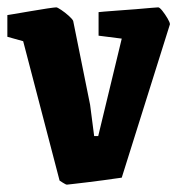

<svg xmlns="http://www.w3.org/2000/svg" viewBox="-20 -490 486 522"><path d="M162 12Q159 12 150.5 6.5Q142 1 142 1L43 -378L0 -390V-449Q0 -449 18.5 -452Q37 -455 62.5 -459.5Q88 -464 108.5 -467Q129 -470 133 -470Q136 -470 146.5 -463Q157 -456 167 -447Q177 -438 179 -433L225 -205L236 -120H247L311 -385L248 -393V-457Q248 -457 263.5 -458.5Q279 -460 302.5 -461.5Q326 -463 349.5 -465Q373 -467 390 -468.5Q407 -470 410 -470Q414 -470 421.5 -460.5Q429 -451 435.5 -440Q442 -429 442 -424L311 -7Q311 -7 296.5 -5Q282 -3 261 0Q240 3 218 5.5Q196 8 180 10Q164 12 162 12Z"/></svg>

Font: Grenze Gotisch ExtraBold
Style: Regular
Weight: 800
Designer: Renata Polastri
Foundry: Omnibus-Type
Version: Version 1.001